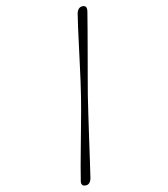

<svg xmlns="http://www.w3.org/2000/svg" viewBox="-259 -874 989 1129"><g transform="rotate(-30 235.0 -310.0)"><path d="M256 -301.5Q235 -263.5 205 -207.5Q175 -151.5 142 -89.8Q109 -28 78.8 29.2Q48.5 86.5 26 127.5Q5.5 161.5 -21.5 150Q-48.5 139.5 -28 107.5Q-12 78 12.2 36.2Q36.5 -5.5 64.8 -53.2Q93 -101 121.5 -149.2Q150 -197.5 175.2 -240.5Q200.5 -283.5 217.5 -315Q235.5 -347 258.8 -391.5Q282 -436 307.8 -485.8Q333.5 -535.5 358.8 -584.8Q384 -634 406.2 -676.5Q428.5 -719 445 -748.5Q465.5 -781 493 -770.5Q518.5 -760.5 499 -727.5Q476.5 -687 444 -630Q411.5 -573 376.2 -511.5Q341 -450 309.2 -394.8Q277.5 -339.5 256 -301.5Z"/></g></svg>

Font: Fraunces 72pt S000 Black
Style: Italic
Weight: 900
Italic angle: -16°
Version: Version 1.000; ttfautohint (v1.8.3)